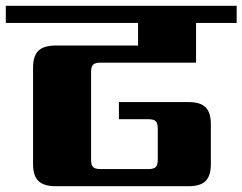

<svg xmlns="http://www.w3.org/2000/svg" viewBox="-40 -642 836 662"><path d="M636 -426H307Q288 -426 281 -419Q274 -412 274 -394V-91Q274 -73 281 -66Q288 -59 307 -59H471Q490 -59 497 -66Q504 -73 504 -91V-199Q504 -217 497 -224Q490 -231 471 -231H370V-290H611Q651 -290 669 -272Q687 -254 687 -214V-76Q687 -36 669 -18Q651 0 611 0H151Q111 0 92.5 -18Q74 -36 74 -76V-409Q74 -449 92.5 -467Q111 -485 151 -485H436V-563H-20V-622H776V-563H636Z"/></svg>

Font: Sarpanch ExtraBold
Style: Regular
Weight: 800
Designer: Manushi Parikh (Devanagari and Latin), Jyotish Sonowal (Devanagari)
Foundry: Indian Type Foundry
Version: Version 2.004;PS 1.0;hotconv 1.0.78;makeotf.lib2.5.61930; tt